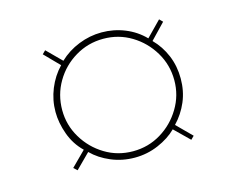

<svg xmlns="http://www.w3.org/2000/svg" viewBox="-58 -476 556 467"><g transform="rotate(-15 220.0 -242.5)"><path d="M87.1 -91.1 78.2 -99.2 114.5 -135.5Q92.7 -156.5 82.3 -185.5Q71.8 -214.5 71.8 -241.9Q71.8 -271.8 83.1 -299.6Q94.4 -327.4 114.5 -348.4L78.2 -385.5L86.3 -393.5L122.6 -357.3Q143.5 -377.4 171.8 -388.7Q200 -400 229.8 -400Q260.5 -400 288.3 -388.7Q316.1 -377.4 336.3 -356.5L373.4 -394.4L381.5 -386.3L344.4 -347.6Q364.5 -327.4 375.8 -300.4Q387.1 -273.4 387.1 -241.9Q387.1 -210.5 375.8 -183.9Q364.5 -157.3 344.4 -136.3L381.5 -99.2L373.4 -91.1L336.3 -127.4Q317.7 -108.9 289.5 -96.8Q261.3 -84.7 229.8 -84.7Q198.4 -84.7 170.6 -96.4Q142.7 -108.1 123.4 -127.4ZM229.8 -100.8Q268.5 -100.8 300.4 -120.2Q332.3 -139.5 351.6 -171.8Q371 -204 371 -241.9Q371 -280.6 351.6 -312.9Q332.3 -345.2 300.4 -364.5Q268.5 -383.9 229.8 -383.9Q191.1 -383.9 158.9 -364.5Q126.6 -345.2 107.7 -312.9Q88.7 -280.6 88.7 -241.9Q88.7 -204 108.1 -171.8Q127.4 -139.5 159.3 -120.2Q191.1 -100.8 229.8 -100.8Z"/></g></svg>

Font: Playfair 144pt
Style: Italic
Weight: 400
Italic angle: -15.6°
Designer: Claus Eggers Sørensen
Foundry: Claus Eggers Sørensen
Version: Version 2.001;gftools[0.9.30]